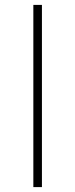

<svg xmlns="http://www.w3.org/2000/svg" viewBox="-20 -763 307 783"><path d="M116 0V-743H151V0Z"/></svg>

Font: Saira Expanded Thin
Style: Regular
Weight: 250
Width: 7
Designer: Hector Gatti with collaboration of the Omnibus-Type team
Foundry: Omnibus-Type
Version: Version 1.101